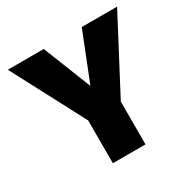

<svg xmlns="http://www.w3.org/2000/svg" viewBox="-161 -890 1048 1050"><g transform="rotate(-30 363.0 -365.0)"><path d="M364 -430H366L485 -730H708L466 -270V0H260V-270L18 -730H245Z"/></g></svg>

Font: M PLUS 1p Black
Style: Regular
Weight: 900
Version: Version 1.061